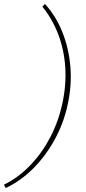

<svg xmlns="http://www.w3.org/2000/svg" viewBox="-53 -731 436 974"><path d="M-24 223 -33 206Q39 171 99 109Q159 47 201 -33Q243 -113 263 -204Q284 -301 278 -390.5Q272 -480 242 -558Q212 -636 162 -697L175 -711Q230 -651 263 -569Q296 -487 304 -393Q312 -299 290 -199Q270 -106 224.5 -23Q179 60 115.5 123.5Q52 187 -24 223Z"/></svg>

Font: Ysabeau Infant Thin
Style: Italic
Weight: 250
Italic angle: -12°
Designer: Christian Thalmann (Catharsis Fonts)
Version: Version 2.001;gftools[0.9.30]; featfreeze: ss01,ss02,lnum